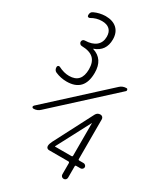

<svg xmlns="http://www.w3.org/2000/svg" viewBox="-233 -824 966 1133"><g transform="rotate(30 250.0 -258.0)"><path d="M381.8 72.3V-148.4V-149.4L380.9 -148.4L261.7 78.1V79.1L262.7 80.1H374Q381.8 80.1 381.8 72.3ZM427.7 80.1H457Q463.9 80.1 469.7 85.4Q475.6 90.8 475.6 98.1Q475.6 105.5 469.7 110.8Q463.9 116.2 457 116.2H427.7Q420.9 116.2 420.9 123V200.2Q420.9 208 415.5 213.9Q410.2 219.7 401.4 219.7Q392.6 219.7 387.2 213.9Q381.8 208 381.8 200.2V125Q381.8 116.2 374 116.2H242.2Q234.4 116.2 229 111.3Q223.6 106.4 223.6 97.7Q223.6 84 233.4 64.5L370.1 -199.2Q379.9 -217.8 400.4 -217.8Q409.2 -217.8 415 -211.9Q420.9 -206.1 420.9 -197.3V73.2Q420.9 80.1 427.7 80.1ZM125 -322.3Q208 -322.3 208 -415Q208 -463.9 182.6 -487.8Q157.2 -511.7 102.5 -512.7Q94.7 -512.7 89.4 -518.6Q84 -524.4 84 -531.7Q84 -539.1 88.9 -544.4Q93.8 -549.8 101.6 -549.8Q150.4 -550.8 176.8 -572.8Q203.1 -594.7 203.1 -633.8Q203.1 -666 185.1 -683.1Q167 -700.2 132.8 -700.2Q94.7 -700.2 60.5 -679.7Q54.7 -676.8 49.3 -679.7Q43.9 -682.6 43.9 -690.4Q43.9 -711.9 60.5 -718.8Q95.7 -735.4 136.7 -736.3Q186.5 -736.3 214.4 -710.4Q242.2 -684.6 242.2 -637.7Q242.2 -558.6 169.9 -533.2Q168.9 -533.2 168.9 -532.2Q168.9 -531.2 169.9 -531.2Q248 -506.8 248 -414.1Q248 -286.1 128.9 -286.1Q89.8 -286.1 52.7 -301.8Q35.2 -309.6 35.2 -331.1Q35.2 -337.9 40.5 -341.3Q45.9 -344.7 51.8 -341.8Q89.8 -322.3 125 -322.3ZM40 -49.8Q33.2 -49.8 30.8 -55.7Q28.3 -61.5 34.2 -67.4L412.1 -413.1Q429.7 -429.7 456.1 -429.7Q461.9 -429.7 463.9 -423.3Q465.8 -417 461.9 -413.1L84 -67.4Q65.4 -49.8 40 -49.8Z"/></g></svg>

Font: Rounded Mgen+ 2m light
Style: Regular
Weight: 200
Designer: [Source Han Sans]
Ryoko NISHIZUKA  (kana & ideographs); Paul D. Hunt (Latin, Greek & Cyrillic); Wenlong ZHANG  (bopomofo
Version: Version 1.059.20150602